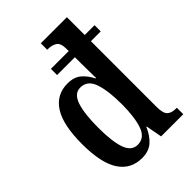

<svg xmlns="http://www.w3.org/2000/svg" viewBox="-225 -859 967 967"><g transform="rotate(-45 259.0 -375.0)"><path d="M203 10Q123 10 80.5 -54.5Q38 -119 38 -254Q38 -391 80.5 -456.5Q123 -522 202 -522Q248 -522 275 -499Q302 -476 320 -440H324Q323 -446 323 -464.5Q323 -483 322.5 -505Q322 -527 322 -543V-589H195V-633H322V-647Q322 -690 302.5 -702Q283 -714 257 -714H250V-760H436V-633H506V-589H436V-120Q436 -75 452 -60.5Q468 -46 497 -46H505V0H347L331 -86H328Q309 -41 279.5 -15.5Q250 10 203 10ZM234 -53Q284 -53 303 -108Q322 -163 322 -255Q322 -350 303 -406Q284 -462 233 -462Q190 -462 172 -408Q154 -354 154 -254Q154 -155 172.5 -104Q191 -53 234 -53Z"/></g></svg>

Font: Noto Serif Georgian ExtraCondensed SemiBold
Style: Regular
Weight: 600
Width: 2
Designer: Monotype Design Team, Akaki Razmadze
Foundry: Google LLC
Version: Version 2.003; ttfautohint (v1.8.4.7-5d5b)